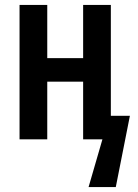

<svg xmlns="http://www.w3.org/2000/svg" viewBox="-20 -563 556 776"><path d="M59 0V-543H171V-328H316V-543H428V-95H505L448 193H338L394 0H316V-233H171V0Z"/></svg>

Font: Noto Sans ExtraCondensed SemiBold
Style: Regular
Weight: 600
Width: 2
Designer: Monotype Design Team
Foundry: Monotype Imaging Inc.
Version: Version 2.013; ttfautohint (v1.8.4.7-5d5b)